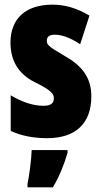

<svg xmlns="http://www.w3.org/2000/svg" viewBox="-20 -583 436 824"><path d="M372 -170C372 -255 326 -304 259 -342C188 -384 181 -390 181 -408C181 -426 192 -434 215 -434C253 -434 291 -415 324 -393L364 -516C311 -547 262 -563 205 -563C90 -563 25 -503 25 -400C25 -322 60 -265 128 -231C205 -193 211 -179 211 -161C211 -138 196 -129 166 -129C116 -129 66 -150 26 -174V-21C77 2 129 10 183 10C302 10 372 -51 372 -170ZM270 72V61H116C115 101 105 173 98 207V221H207C234 175 255 125 270 72Z"/></svg>

Font: Noto Sans Arabic ExtCond Blk
Style: Regular
Weight: 900
Width: 2
Designer: Monotype Design Team, Nadine Chahine, Nizar Qandah and Khaled Hosny
Foundry: Monotype Imaging Inc.
Version: Version 2.012